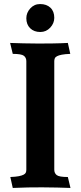

<svg xmlns="http://www.w3.org/2000/svg" viewBox="-20 -925 398 948"><path d="M248 -87Q248 -70 260 -60.5Q272 -51 315 -51L328 3Q298 2 262 1Q226 0 188 0Q156 0 118.5 0.5Q81 1 43 3L31 -51Q57 -52 72.5 -55Q88 -58 96.5 -62.5Q105 -67 107.5 -73Q110 -79 110 -87V-623Q110 -640 98 -649.5Q86 -659 43 -659L30 -713Q60 -712 96 -711Q132 -710 170 -710Q202 -710 239.5 -710.5Q277 -711 315 -713L327 -659Q301 -658 285.5 -655Q270 -652 261.5 -647.5Q253 -643 250.5 -636.5Q248 -630 248 -623ZM110 -835Q110 -862 129.5 -883.5Q149 -905 178 -905Q210 -905 229 -887Q248 -869 248 -837Q248 -810 228 -788.5Q208 -767 179 -767Q148 -767 129 -785.5Q110 -804 110 -835Z"/></svg>

Font: Lusitana
Style: Bold
Weight: 700
Designer: Ana Paula Megda
Foundry: Ana Paula Megda
Version: Version 1.000; ttfautohint (v1.1) -l 8 -r 50 -G 200 -x 14 -D